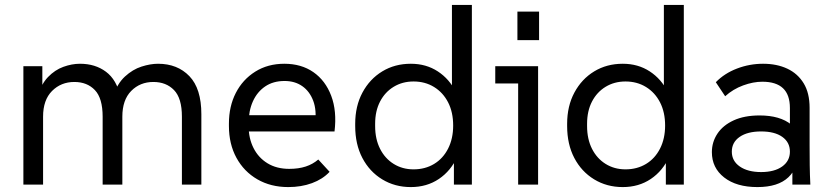

<svg xmlns="http://www.w3.org/2000/svg" viewBox="-20 -750 3379 780"><path d="M75 0V-481H152V-355L132 -356Q147 -408 175 -437Q203 -466 237.5 -478.5Q272 -491 305 -491Q367 -491 410.5 -458.5Q454 -426 469 -358H439Q456 -410 487.5 -439Q519 -468 555 -479.5Q591 -491 622 -491Q701 -491 749.5 -440.5Q798 -390 798 -286V0H719V-276Q719 -351 687 -384Q655 -417 603 -417Q549 -417 513 -380.5Q477 -344 477 -276V0H397V-276Q397 -351 365.5 -384Q334 -417 282 -417Q228 -417 191.5 -380.5Q155 -344 155 -276V0Z M1151 10Q1080 10 1025.5 -21.5Q971 -53 940.5 -109Q910 -165 910 -238V-248Q910 -318 938 -372.5Q966 -427 1017 -459Q1068 -491 1135 -491Q1204 -491 1253 -457Q1302 -423 1325.5 -361Q1349 -299 1339 -216H968V-282H1296L1260 -247Q1267 -302 1252.5 -340.5Q1238 -379 1208 -400Q1178 -421 1136 -421Q1090 -421 1057.5 -399Q1025 -377 1007.5 -338.5Q990 -300 990 -248V-238Q990 -188 1010 -148.5Q1030 -109 1067 -86.5Q1104 -64 1155 -64Q1193 -64 1222 -73.5Q1251 -83 1273 -102L1319 -52Q1291 -22 1247.5 -6Q1204 10 1151 10Z M1649 10Q1584 10 1532.5 -21.5Q1481 -53 1452 -108.5Q1423 -164 1423 -238V-247Q1423 -319 1452.5 -374Q1482 -429 1533 -460Q1584 -491 1649 -491Q1711 -491 1758.5 -460Q1806 -429 1832 -376L1816 -357V-730H1897V0H1824V-130L1838 -114Q1812 -56 1763 -23Q1714 10 1649 10ZM1660 -62Q1707 -62 1743.5 -84Q1780 -106 1800.5 -146.5Q1821 -187 1821 -240Q1821 -294 1800.5 -334Q1780 -374 1743.5 -396.5Q1707 -419 1660 -419Q1615 -419 1579.5 -397.5Q1544 -376 1524 -337.5Q1504 -299 1504 -247V-238Q1504 -185 1524 -145.5Q1544 -106 1579.5 -84Q1615 -62 1660 -62Z M2085 0V-447L2121 -411H1992V-481H2166V0ZM2082 -587V-703H2170V-587Z M2510 10Q2445 10 2393.5 -21.5Q2342 -53 2313 -108.5Q2284 -164 2284 -238V-247Q2284 -319 2313.5 -374Q2343 -429 2394 -460Q2445 -491 2510 -491Q2572 -491 2619.5 -460Q2667 -429 2693 -376L2677 -357V-730H2758V0H2685V-130L2699 -114Q2673 -56 2624 -23Q2575 10 2510 10ZM2521 -62Q2568 -62 2604.5 -84Q2641 -106 2661.5 -146.5Q2682 -187 2682 -240Q2682 -294 2661.5 -334Q2641 -374 2604.5 -396.5Q2568 -419 2521 -419Q2476 -419 2440.5 -397.5Q2405 -376 2385 -337.5Q2365 -299 2365 -247V-238Q2365 -185 2385 -145.5Q2405 -106 2440.5 -84Q2476 -62 2521 -62Z M3199 0V-182L3189 -209V-311Q3189 -365 3161 -391.5Q3133 -418 3077 -418Q3040 -418 2999 -403Q2958 -388 2926 -359L2888 -416Q2923 -452 2974 -471.5Q3025 -491 3080 -491Q3136 -491 3178.5 -471Q3221 -451 3245 -411.5Q3269 -372 3269 -312V-158Q3269 -118 3269.5 -79Q3270 -40 3272 0ZM3057 10Q2972 10 2922 -29Q2872 -68 2872 -132Q2872 -173 2894.5 -207Q2917 -241 2960.5 -261Q3004 -281 3066 -281Q3149 -281 3195 -243.5Q3241 -206 3241 -144H3225Q3225 -70 3183 -30Q3141 10 3057 10ZM3072 -51Q3126 -51 3157.5 -73.5Q3189 -96 3189 -134Q3189 -172 3158 -194Q3127 -216 3072 -216Q3017 -216 2985 -194Q2953 -172 2953 -134Q2953 -96 2985.5 -73.5Q3018 -51 3072 -51Z"/></svg>

Font: SUSE
Style: Regular
Weight: 400
Designer: Rene Bieder
Foundry: SUSE
Version: Version 1.000